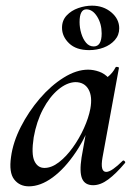

<svg xmlns="http://www.w3.org/2000/svg" viewBox="-20 -645 481 678"><path d="M82 13Q49 13 30 -11.5Q11 -36 19 -91Q26 -143 53.5 -197Q81 -251 120.5 -297Q160 -343 205 -371Q250 -399 291 -399Q310 -399 330 -392Q350 -385 364.5 -368.5Q379 -352 381 -326L327 -357Q342 -359 360 -373Q378 -387 388 -407Q390 -410 395.5 -408.5Q401 -407 400 -405L342 -89Q333 -38 355 -38Q365 -38 380 -48.5Q395 -59 413 -77Q416 -80 420 -76Q424 -72 421 -69Q390 -32 362.5 -11.5Q335 9 309 9Q280 9 270 -14Q260 -37 268 -89L293 -229L313 -246Q287 -166 248 -108Q209 -50 166 -18.5Q123 13 82 13ZM137 -52Q162 -52 188 -72Q214 -92 237 -124Q260 -156 276.5 -192.5Q293 -229 299 -261Q307 -304 292.5 -329.5Q278 -355 246 -355Q216 -354 185.5 -328.5Q155 -303 132 -259.5Q109 -216 99 -160Q90 -101 101.5 -76.5Q113 -52 137 -52ZM295 -468Q249 -468 224 -492Q199 -516 199 -547Q199 -573 215.5 -590.5Q232 -608 256.5 -616.5Q281 -625 305 -625Q345 -625 373 -601.5Q401 -578 401 -545Q401 -521 385.5 -503.5Q370 -486 346 -477Q322 -468 295 -468ZM311 -481Q339 -481 339 -527Q339 -561 323 -586.5Q307 -612 285 -612Q261 -612 261 -567Q261 -547 267 -527Q273 -507 284 -494Q295 -481 311 -481Z"/></svg>

Font: Cormorant Garamond Light SemiBold
Style: Italic
Weight: 600
Italic angle: -10°
Version: Version 4.001